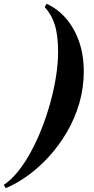

<svg xmlns="http://www.w3.org/2000/svg" viewBox="-101 -820 494 1010"><path d="M-71.3 170 -80.8 152Q-42.3 127 -6.3 82.1Q29.7 37.2 61.6 -21.4Q93.5 -80 119.6 -147Q145.7 -214 164.7 -283.6Q183.7 -353.3 194.1 -420.1Q204.5 -487 204.5 -545Q204.5 -592.5 199.9 -628.8Q195.2 -665 186.2 -692.6Q177.2 -720.3 164.2 -742Q151.2 -763.8 134.2 -782.8L143.7 -800Q200.7 -775 245 -724.5Q289.2 -674 314.5 -602.8Q339.7 -531.5 339.7 -445Q339.7 -357 316 -276.2Q292.2 -195.5 251 -125Q209.7 -54.5 157 3.2Q104.2 61 45.5 103.5Q-13.3 146 -71.3 170Z"/></svg>

Font: Bodoni Moda
Style: Italic
Weight: 400
Italic angle: -13°
Designer: Owen Earl
Foundry: indestructible type
Version: Version 2.005